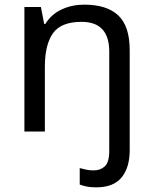

<svg xmlns="http://www.w3.org/2000/svg" viewBox="-20 -566 658 826"><path d="M394 240Q370 240 353 236.5Q336 233 323 228V157Q337 161 351 164Q365 167 383 167Q412 167 431 149.5Q450 132 450 83V-344Q450 -472 331 -472Q242 -472 207.5 -422.5Q173 -373 173 -279V0H85V-536H156L170 -463H175Q201 -505 245.5 -525.5Q290 -546 342 -546Q440 -546 489 -499.5Q538 -453 538 -350V80Q538 155 503 197.5Q468 240 394 240Z"/></svg>

Font: Noto Sans Mayan Numerals
Style: Regular
Weight: 400
Designer: Monotype Design Team
Foundry: Monotype Imaging Inc.
Version: Version 2.001; ttfautohint (v1.8.4.7-5d5b)